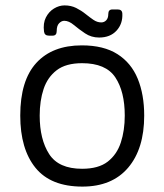

<svg xmlns="http://www.w3.org/2000/svg" viewBox="-20 -676 609 711"><path d="M285 15Q168 15 111.5 -54.5Q55 -124 55 -248Q55 -378 114.5 -443Q174 -508 283 -508Q364 -508 415 -475.5Q466 -443 490 -384.5Q514 -326 514 -248Q514 -125 454.5 -55Q395 15 285 15ZM284 -51Q345 -51 379 -77.5Q413 -104 427.5 -148.5Q442 -193 442 -248Q442 -337 407 -389.5Q372 -442 284 -442Q224 -442 190 -416Q156 -390 141.5 -346.5Q127 -303 127 -248Q127 -160 162 -105.5Q197 -51 284 -51ZM190 -561Q190 -544 175 -544H161Q145 -544 143 -559Q139 -590 150 -611.5Q161 -633 180 -644.5Q199 -656 219 -656Q243 -656 262 -646.5Q281 -637 296.5 -624.5Q312 -612 326 -602.5Q340 -593 355 -593Q366 -593 373.5 -601Q381 -609 381 -624Q381 -641 396 -641H416Q432 -641 433 -626Q435 -588 411.5 -562.5Q388 -537 347 -537Q318 -537 295 -552.5Q272 -568 253.5 -583.5Q235 -599 218 -599Q208 -599 199 -590Q190 -581 190 -561Z"/></svg>

Font: Pitagon Sans
Style: Regular
Weight: 400
Designer: Travis Tran
Foundry: Pitagon
Version: Version 1.001; ttfautohint (v1.8.4.7-5d5b);gftools[0.9.26]